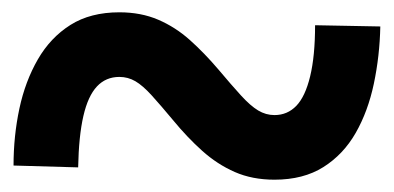

<svg xmlns="http://www.w3.org/2000/svg" viewBox="-20 -473 640 312"><path d="M426 -181Q390 -181 361.5 -193.5Q333 -206 308.5 -228Q284 -250 261 -278Q241 -302 226.5 -318Q212 -334 200 -341Q188 -348 174 -348Q152 -348 137.5 -332.5Q123 -317 115.5 -284.5Q108 -252 107 -201L2 -204Q2 -252 11.5 -296.5Q21 -341 41.5 -376.5Q62 -412 94.5 -432.5Q127 -453 174 -453Q209 -453 237 -441Q265 -429 288.5 -408Q312 -387 335 -360Q356 -335 371.5 -318Q387 -301 399.5 -293.5Q412 -286 426 -286Q447 -286 461.5 -301Q476 -316 484 -349Q492 -382 492 -432L598 -430Q597 -382 587.5 -337Q578 -292 558 -257Q538 -222 505.5 -201.5Q473 -181 426 -181Z"/></svg>

Font: BioRhyme
Style: Bold
Weight: 700
Designer: Aoife Mooney
Foundry: Aoife Mooney Type
Version: Version 1.600;gftools[0.9.33]